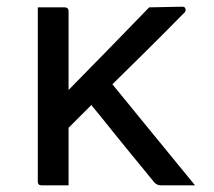

<svg xmlns="http://www.w3.org/2000/svg" viewBox="-20 -554 640 574"><path d="M185 0H104Q93 0 93 -11V-532H174Q179 -532 182 -529Q185 -526 185 -521V-285Q245 -346 305.5 -408Q366 -470 426 -532L525 -534Q535 -534 535 -524Q535 -522 533.5 -519Q532 -516 526 -511Q472 -456 419.5 -404Q367 -352 316 -302Q378 -226 439 -151.5Q500 -77 563 0H461Q449 0 441 -9Q436 -15 419 -36Q402 -57 378 -86Q354 -115 329.5 -145.5Q305 -176 284.5 -201.5Q264 -227 253 -240Q236 -223 219 -206Q202 -189 185 -172Z"/></svg>

Font: Recursive Sn Lnr St
Style: Regular
Weight: 400
Version: Version 1.079;hotconv 1.0.112;makeotfexe 2.5.65598; ttfautoh